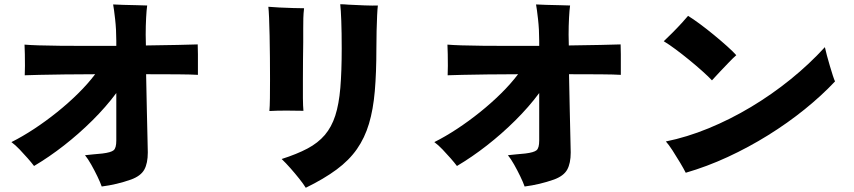

<svg xmlns="http://www.w3.org/2000/svg" viewBox="-20 -824 4040 908"><path d="M461 58Q454 38 440.5 10Q427 -18 411.5 -45.5Q396 -73 382 -90Q396 -92 421 -94Q446 -96 464 -98Q505 -103 517.5 -113.5Q530 -124 530 -159V-384Q481 -318 417 -254.5Q353 -191 282.5 -136Q212 -81 141 -39Q129 -55 111 -75.5Q93 -96 73 -117Q53 -138 34 -152Q86 -178 141.5 -214.5Q197 -251 250.5 -294Q304 -337 350 -382.5Q396 -428 430 -473Q353 -473 284.5 -472Q216 -471 166.5 -470Q117 -469 97 -468Q98 -485 98 -512.5Q98 -540 97.5 -568Q97 -596 96 -613Q118 -611 162.5 -609.5Q207 -608 266 -607.5Q325 -607 393 -607Q461 -607 530 -607V-631Q530 -684 524.5 -733Q519 -782 515 -803Q532 -802 563 -801Q594 -800 626 -799.5Q658 -799 676 -798Q673 -777 671 -739Q669 -701 669 -660Q669 -647 669.5 -634.5Q670 -622 670 -609Q753 -610 819.5 -611.5Q886 -613 915 -614Q916 -595 916 -567.5Q916 -540 916 -513.5Q916 -487 916 -470Q886 -472 820 -472.5Q754 -473 671 -473Q673 -380 674.5 -302Q676 -224 677.5 -171.5Q679 -119 679 -103Q679 -52 662.5 -22Q646 8 600 25Q532 49 461 58Z M1426 64Q1415 46 1395.5 21.5Q1376 -3 1354 -28Q1332 -53 1312 -72Q1384 -95 1434 -121.5Q1484 -148 1516 -185.5Q1548 -223 1565.5 -277Q1583 -331 1589.5 -408.5Q1596 -486 1596 -594Q1596 -671 1594 -725Q1592 -779 1589 -804Q1597 -804 1607 -803.5Q1617 -803 1627 -802Q1663 -800 1704 -798.5Q1745 -797 1767 -798Q1765 -783 1763.5 -751Q1762 -719 1761 -678Q1760 -637 1760 -594Q1760 -480 1752.5 -393Q1745 -306 1725 -239Q1705 -172 1668 -119Q1631 -66 1571.5 -22Q1512 22 1426 64ZM1254 -299Q1256 -320 1256.5 -360Q1257 -400 1257 -450Q1257 -500 1256.5 -553.5Q1256 -607 1255 -655.5Q1254 -704 1252.5 -740Q1251 -776 1249 -792Q1269 -790 1301.5 -788.5Q1334 -787 1366.5 -786Q1399 -785 1418 -785Q1415 -759 1414.5 -738Q1414 -717 1414 -690Q1414 -685 1414 -680Q1414 -675 1414 -670Q1414 -665 1414 -653Q1414 -641 1414 -624Q1413 -591 1413 -544.5Q1413 -498 1412.5 -449Q1412 -400 1412.5 -360Q1413 -320 1415 -300Q1381 -301 1334.5 -301Q1288 -301 1254 -299Z M2461 58Q2454 38 2440.5 10Q2427 -18 2411.5 -45.5Q2396 -73 2382 -90Q2396 -92 2421 -94Q2446 -96 2464 -98Q2505 -103 2517.5 -113.5Q2530 -124 2530 -159V-384Q2481 -318 2417 -254.5Q2353 -191 2282.5 -136Q2212 -81 2141 -39Q2129 -55 2111 -75.5Q2093 -96 2073 -117Q2053 -138 2034 -152Q2086 -178 2141.5 -214.5Q2197 -251 2250.5 -294Q2304 -337 2350 -382.5Q2396 -428 2430 -473Q2353 -473 2284.5 -472Q2216 -471 2166.5 -470Q2117 -469 2097 -468Q2098 -485 2098 -512.5Q2098 -540 2097.5 -568Q2097 -596 2096 -613Q2118 -611 2162.5 -609.5Q2207 -608 2266 -607.5Q2325 -607 2393 -607Q2461 -607 2530 -607V-631Q2530 -684 2524.5 -733Q2519 -782 2515 -803Q2532 -802 2563 -801Q2594 -800 2626 -799.5Q2658 -799 2676 -798Q2673 -777 2671 -739Q2669 -701 2669 -660Q2669 -647 2669.5 -634.5Q2670 -622 2670 -609Q2753 -610 2819.5 -611.5Q2886 -613 2915 -614Q2916 -595 2916 -567.5Q2916 -540 2916 -513.5Q2916 -487 2916 -470Q2886 -472 2820 -472.5Q2754 -473 2671 -473Q2673 -380 2674.5 -302Q2676 -224 2677.5 -171.5Q2679 -119 2679 -103Q2679 -52 2662.5 -22Q2646 8 2600 25Q2532 49 2461 58Z M3223 -7Q3214 -25 3196.5 -54.5Q3179 -84 3160.5 -112.5Q3142 -141 3129 -155Q3228 -175 3330.5 -217Q3433 -259 3531.5 -318Q3630 -377 3719 -449Q3808 -521 3881 -601Q3884 -586 3890.5 -562Q3897 -538 3904.5 -512.5Q3912 -487 3918.5 -467Q3925 -447 3929 -439Q3866 -372 3785.5 -307Q3705 -242 3612.5 -184.5Q3520 -127 3421.5 -81.5Q3323 -36 3223 -7ZM3347 -444Q3329 -463 3300.5 -488.5Q3272 -514 3239.5 -540.5Q3207 -567 3175.5 -590.5Q3144 -614 3119 -629Q3136 -645 3159.5 -668.5Q3183 -692 3204 -715Q3225 -738 3234 -749Q3257 -735 3289.5 -711Q3322 -687 3356 -659Q3390 -631 3418.5 -605.5Q3447 -580 3462 -563Q3447 -550 3426 -528Q3405 -506 3383.5 -483.5Q3362 -461 3347 -444Z"/></svg>

Font: Zen Kaku Gothic Antique Black
Style: Regular
Weight: 900
Designer: Yoshimichi Ohira
Foundry: Positype
Version: Version 1.001